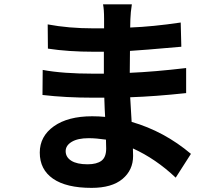

<svg xmlns="http://www.w3.org/2000/svg" viewBox="-20 -826 1040 898"><path d="M476.6 -130.9Q476.6 -156.2 475.6 -172.9Q429.7 -179.7 394.5 -179.7Q343.8 -179.7 315.4 -162.6Q287.1 -145.5 287.1 -119.1Q287.1 -90.8 313.5 -74.2Q339.8 -57.6 389.6 -57.6Q432.6 -57.6 454.6 -74.2Q476.6 -90.8 476.6 -130.9ZM873 -106.4 801.8 4.9Q709 -83 601.6 -131.8Q602.5 -119.1 602.5 -96.7Q602.5 -30.3 552.7 11.2Q502.9 52.7 408.2 52.7Q290 52.7 228 9.8Q166 -33.2 166 -112.3Q166 -188.5 231.9 -235.4Q297.9 -282.2 411.1 -282.2Q442.4 -282.2 471.7 -279.3Q469.7 -308.6 467.8 -369.1H417Q287.1 -369.1 178.7 -381.8L179.7 -499Q272.5 -481.4 418.9 -481.4H465.8V-584H418.9Q298.8 -584 204.1 -598.6L203.1 -711.9Q300.8 -693.4 418 -693.4H466.8V-738.3Q466.8 -782.2 461.9 -805.7H596.7Q590.8 -768.6 589.8 -736.3L588.9 -697.3Q693.4 -701.2 825.2 -720.7L828.1 -607.4Q639.6 -590.8 587.9 -587.9L586.9 -485.4Q701.2 -490.2 850.6 -507.8V-390.6Q705.1 -375 588.9 -371.1Q593.8 -287.1 595.7 -255.9Q748 -211.9 873 -106.4Z"/></svg>

Font: Gen Shin Gothic Bold
Style: Bold
Weight: 700
Designer: [Source Han Sans]
Ryoko NISHIZUKA  (kana & ideographs); Paul D. Hunt (Latin, Greek & Cyrillic); Wenlong ZHANG  (bopomofo
Version: Version 1.002.20150607